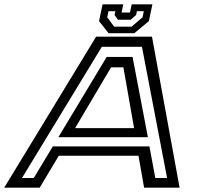

<svg xmlns="http://www.w3.org/2000/svg" viewBox="-74 -870 918 890"><path d="M-54.5 0 371.5 -700H630.5L758.5 0H594L568 -148H198.5L110 0ZM28 -45H82.5L171 -191.5H618.5L646 -45H700.5L584 -653H398ZM196.5 -234 420.5 -606H540.5L611.5 -234ZM274 -276H547.5L498 -558H441ZM429.5 -716 385 -772 401.5 -850H497.5L489.5 -812H528.5L536.5 -850H632.5L616 -772L548.5 -716ZM455 -746.5H536L587 -790L592.5 -818H560.5L557 -800.5L531.5 -778.5H473L457 -800.5L461 -818H429L423 -790Z"/></svg>

Font: Tourney Expanded Medium
Style: Italic
Weight: 500
Width: 7
Italic angle: -12°
Designer: Tyler Finck
Foundry: Etcetera Type Co
Version: Version 1.010; ttfautohint (v1.8.3)